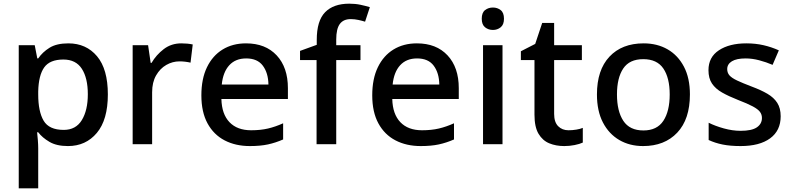

<svg xmlns="http://www.w3.org/2000/svg" viewBox="-20 -785 4313 1045"><path d="M352 -549Q449 -549 508 -479Q567 -409 567 -271Q567 -133 507 -61.5Q447 10 350 10Q288 10 249 -13Q210 -36 188 -65H182Q184 -48 186 -22.5Q188 3 188 23V240H82V-539H169L183 -467H188Q211 -501 249.5 -525Q288 -549 352 -549ZM325 -461Q251 -461 220.5 -418Q190 -375 188 -287V-271Q188 -178 217.5 -128Q247 -78 327 -78Q393 -78 425.5 -131.5Q458 -185 458 -272Q458 -360 425.5 -410.5Q393 -461 325 -461Z M967 -549Q1001 -549 1029 -543L1017 -444Q1005 -447 989 -449Q973 -451 957 -451Q919 -451 885 -431.5Q851 -412 829.5 -374.5Q808 -337 808 -283V0H702V-539H786L800 -443H805Q830 -486 871 -517.5Q912 -549 967 -549Z M1319 -549Q1425 -549 1486 -483.5Q1547 -418 1547 -305V-246H1185Q1187 -164 1229 -120Q1271 -76 1347 -76Q1398 -76 1438.5 -85.5Q1479 -95 1521 -114V-26Q1480 -8 1438.5 1Q1397 10 1340 10Q1262 10 1202.5 -21Q1143 -52 1109.5 -113.5Q1076 -175 1076 -266Q1076 -356 1106.5 -419Q1137 -482 1191.5 -515.5Q1246 -549 1319 -549ZM1320 -467Q1262 -467 1228 -430Q1194 -393 1187 -325H1441Q1440 -388 1410.5 -427.5Q1381 -467 1320 -467Z M1942 -458H1810V0H1703V-458H1613V-508L1704 -541V-568Q1704 -672 1749.5 -718.5Q1795 -765 1881 -765Q1914 -765 1942 -759Q1970 -753 1993 -746L1967 -667Q1951 -672 1930.5 -676.5Q1910 -681 1889 -681Q1849 -681 1829.5 -654.5Q1810 -628 1810 -570V-539H1942Z M2249 -549Q2355 -549 2416 -483.5Q2477 -418 2477 -305V-246H2115Q2117 -164 2159 -120Q2201 -76 2277 -76Q2328 -76 2368.5 -85.5Q2409 -95 2451 -114V-26Q2410 -8 2368.5 1Q2327 10 2270 10Q2192 10 2132.5 -21Q2073 -52 2039.5 -113.5Q2006 -175 2006 -266Q2006 -356 2036.5 -419Q2067 -482 2121.5 -515.5Q2176 -549 2249 -549ZM2250 -467Q2192 -467 2158 -430Q2124 -393 2117 -325H2371Q2370 -388 2340.5 -427.5Q2311 -467 2250 -467Z M2663 -744Q2687 -744 2705 -730Q2723 -716 2723 -683Q2723 -651 2705 -636.5Q2687 -622 2663 -622Q2638 -622 2620 -636.5Q2602 -651 2602 -683Q2602 -716 2620 -730Q2638 -744 2663 -744ZM2715 -539V0H2609V-539Z M3074 -76Q3095 -76 3116.5 -79.5Q3138 -83 3152 -89V-9Q3135 -1 3107.5 4.5Q3080 10 3051 10Q3006 10 2969.5 -5Q2933 -20 2911 -57Q2889 -94 2889 -161V-458H2815V-506L2893 -546L2931 -660H2996V-539H3147V-458H2996V-165Q2996 -120 3018 -98Q3040 -76 3074 -76Z M3735 -271Q3735 -136 3666 -63Q3597 10 3480 10Q3407 10 3350.5 -23Q3294 -56 3261.5 -118.5Q3229 -181 3229 -271Q3229 -404 3297 -476.5Q3365 -549 3483 -549Q3557 -549 3613.5 -516.5Q3670 -484 3702.5 -422Q3735 -360 3735 -271ZM3338 -271Q3338 -180 3372.5 -127.5Q3407 -75 3482 -75Q3556 -75 3590.5 -127.5Q3625 -180 3625 -271Q3625 -361 3590.5 -412Q3556 -463 3481 -463Q3406 -463 3372 -412Q3338 -361 3338 -271Z M4229 -152Q4229 -74 4171.5 -32Q4114 10 4011 10Q3954 10 3912.5 1.5Q3871 -7 3837 -23V-117Q3873 -99 3920 -86Q3967 -73 4011 -73Q4072 -73 4099.5 -92Q4127 -111 4127 -143Q4127 -162 4116 -176.5Q4105 -191 4077 -206Q4049 -221 3997 -241Q3946 -261 3910 -281.5Q3874 -302 3855 -330.5Q3836 -359 3836 -403Q3836 -474 3893 -511.5Q3950 -549 4042 -549Q4092 -549 4135.5 -539Q4179 -529 4219 -511L4185 -432Q4150 -447 4112 -457Q4074 -467 4038 -467Q3989 -467 3963.5 -451.5Q3938 -436 3938 -409Q3938 -389 3950 -375Q3962 -361 3991.5 -347Q4021 -333 4071 -314Q4122 -295 4157 -274.5Q4192 -254 4210.5 -225Q4229 -196 4229 -152Z"/></svg>

Font: Noto Sans Lao Looped Medium
Style: Regular
Weight: 500
Designer: Mark Frömberg, Ben Mitchell
Foundry: The Fontpad Ltd
Version: Version 1.002; ttfautohint (v1.8.4.7-5d5b)